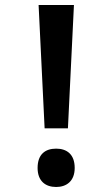

<svg xmlns="http://www.w3.org/2000/svg" viewBox="-20 -734 419 766"><path d="M158 -222H251L275 -714H134ZM130 -64C130 -12 161 12 204 12C245 12 278 -11 278 -64C278 -119 246 -141 204 -141C160 -141 130 -118 130 -64Z"/></svg>

Font: Noto Sans Devanagari UI SemiCondensed SemiBold
Style: Regular
Weight: 600
Width: 4
Designer: Jelle Bosma - Monotype Design Team
Foundry: Monotype Imaging Inc.
Version: Version 2.004